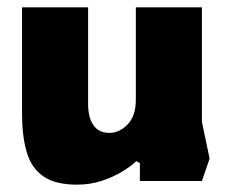

<svg xmlns="http://www.w3.org/2000/svg" viewBox="-20 -493 627 523"><path d="M190 10Q130 10 97.5 -13Q65 -36 52.5 -79.5Q40 -123 40 -184V-473H220V-210Q220 -173 234.5 -152Q249 -131 278 -131Q305 -131 327.5 -154Q350 -177 350 -221V-473H530V-161L551 -61L530 0H361V-49L351 -54Q338 -41 313.5 -26Q289 -11 257.5 -0.5Q226 10 190 10Z"/></svg>

Font: Rowdies
Style: Regular
Weight: 400
Designer: Jaikishan Patel
Version: Version 1.000; ttfautohint (v1.8.3)